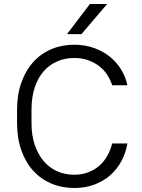

<svg xmlns="http://www.w3.org/2000/svg" viewBox="-20 -930 710 957"><path d="M350 7Q288 7 236 -15Q184 -37 146 -78.5Q108 -120 86.5 -180.5Q65 -241 65 -318V-382Q65 -458 86.5 -518.5Q108 -579 146 -621Q184 -663 236 -685Q288 -707 350 -707Q405 -707 451 -690Q497 -673 530.5 -645Q564 -617 585.5 -580.5Q607 -544 615 -505H539Q531 -531 515.5 -555.5Q500 -580 476 -599Q452 -618 420.5 -629.5Q389 -641 350 -641Q304 -641 265 -624Q226 -607 197.5 -574.5Q169 -542 153 -493.5Q137 -445 137 -382V-318Q137 -255 153.5 -207Q170 -159 198.5 -126Q227 -93 266 -76Q305 -59 350 -59Q388 -59 419.5 -71Q451 -83 475 -104Q499 -125 515 -153.5Q531 -182 539 -215H615Q607 -168 585.5 -127.5Q564 -87 530 -57Q496 -27 450.5 -10Q405 7 350 7ZM428 -910H514L386 -760H314Z"/></svg>

Font: Retni Sans
Style: Regular
Weight: 400
Designer: Vitaly Kuzmin
Foundry: ParaType Ltd.
Version: Version 1.00;March 2, 2019;FontCreator 11.5.0.2425 64-bit; t